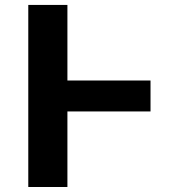

<svg xmlns="http://www.w3.org/2000/svg" viewBox="-20 -747 714 767"><path d="M581.3 -425.4V-301.8H249.3V0H93V-727.3H249.3V-425.4Z"/></svg>

Font: Inter Zeller
Style: Bold
Weight: 700
Designer: Rasmus Andersson; Joe Bland
Foundry: zeller
Version: Version 3.015;git-dec3a8cb1